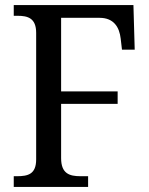

<svg xmlns="http://www.w3.org/2000/svg" viewBox="-20 -734 587 754"><path d="M34 0H326V-42H296C253 -42 220 -52 220 -113V-326H442V-375H220V-664H371C427 -664 449 -627 454 -582L459 -539H509L504 -714H34V-672H49C89 -672 122 -663 122 -605V-108C122 -50 90 -42 47 -42H34Z"/></svg>

Font: Noto Serif Sinhala SemiCondensed
Style: Regular
Weight: 400
Width: 4
Designer: Jelle Bosma - Monotype Design Team
Foundry: Monotype Imaging Inc.
Version: Version 2.007